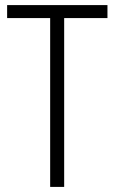

<svg xmlns="http://www.w3.org/2000/svg" viewBox="-20 -734 450 754"><path d="M232 0H177V-663H8V-714H402V-663H232Z"/></svg>

Font: Noto Sans Sinhala Condensed Light
Style: Regular
Weight: 300
Width: 3
Designer: Jelle Bosma - Monotype Design Team
Foundry: Monotype Imaging Inc.
Version: Version 2.006; ttfautohint (v1.8.4.7-5d5b)